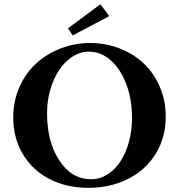

<svg xmlns="http://www.w3.org/2000/svg" viewBox="-20 -881 852 914"><path d="M326.2 -712.4 303.7 -746.1 458 -860.8 500 -804.2ZM399.9 13.2Q297.9 13.2 216.8 -28.1Q135.7 -69.3 89.4 -146.2Q43 -223.1 43 -322.3Q43 -399.4 72.5 -466.3Q102.1 -533.2 152.1 -578.9Q202.1 -624.5 268.8 -650.4Q335.4 -676.3 408.7 -676.3Q483.9 -676.3 550.3 -650.1Q616.7 -624 665 -578.1Q713.4 -532.2 741.2 -466.8Q769 -401.4 769 -325.7Q769 -227.1 721.7 -149.7Q674.3 -72.3 590.1 -29.5Q505.9 13.2 399.9 13.2ZM413.6 -27.8Q467.3 -27.8 512 -65.7Q556.6 -103.5 582.5 -171.1Q608.4 -238.8 608.4 -321.3Q608.4 -408.7 581.1 -481Q553.7 -553.2 506.6 -594.2Q459.5 -635.3 403.3 -635.3Q352.1 -635.3 306.4 -597.7Q260.7 -560.1 232.4 -491.5Q204.1 -422.9 204.1 -340.3Q204.1 -205.6 262.7 -116.7Q321.3 -27.8 413.6 -27.8Z"/></svg>

Font: Elstob 8pt SemiBold
Style: Regular
Weight: 600
Designer: Peter S. Baker
Version: Version 1.015